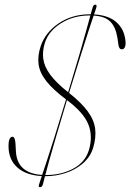

<svg xmlns="http://www.w3.org/2000/svg" viewBox="-20 -756 556 820"><path d="M175 -3.5Q173.5 -3.5 172 -3.5Q168.5 10.5 166.5 18.5Q164.5 26.5 163 32Q159 43.5 151.5 43.5Q143 43.5 146.5 32.5Q148.5 26.5 151.2 18Q154 9.5 158.5 -4Q92 -7.5 55 -40Q18 -72.5 16.5 -127Q16 -153 21 -162.5Q26 -172 33 -172Q44 -172 46 -144.5L48 -108.5Q53.5 -15.5 160 -9Q167.5 -31 180.2 -69.5Q193 -108 213 -171.5Q233 -235 262 -331.5Q206 -373.5 177.8 -409.5Q149.5 -445.5 144.8 -481.5Q140 -517.5 154 -559.5Q174 -618 231 -656.5Q288 -695 364.5 -695Q366 -695 367.5 -695Q370 -705 372 -711.8Q374 -718.5 375.5 -723.5Q378.5 -736 387 -736Q395.5 -736 391 -723Q389.5 -718.5 387.5 -711.8Q385.5 -705 381.5 -694.5Q443 -691 476.5 -661.8Q510 -632.5 515.5 -584.5Q518 -564.5 513.5 -555Q509 -545.5 501.5 -545.5Q493.5 -545.5 490.5 -550.5Q487.5 -555.5 486 -563L481.5 -594.5Q474 -640.5 451.2 -663.5Q428.5 -686.5 380 -689.5Q373 -669 360.2 -630.2Q347.5 -591.5 326.8 -526Q306 -460.5 275 -359Q328 -317 355 -280Q382 -243 386.5 -205.5Q391 -168 377.5 -123.5Q365 -85 333.8 -58Q302.5 -31 260.5 -17.2Q218.5 -3.5 175 -3.5ZM171.5 -572.5Q160.5 -537.5 164.8 -504.8Q169 -472 194.2 -437.5Q219.5 -403 271 -362Q302 -464 320.8 -529Q339.5 -594 350 -631.8Q360.5 -669.5 366 -690Q364.5 -690 362.5 -690Q294 -690 240.8 -656.8Q187.5 -623.5 171.5 -572.5ZM359.5 -114.5Q377.5 -173.5 357.5 -224.2Q337.5 -275 266 -328.5Q237.5 -233.5 219 -170.5Q200.5 -107.5 189.8 -68.8Q179 -30 173.5 -8.5Q175 -8.5 177 -8.5Q241 -8.5 292.2 -35.5Q343.5 -62.5 359.5 -114.5Z"/></svg>

Font: Fraunces 144pt S000 Thin
Style: Italic
Weight: 100
Italic angle: -16°
Version: Version 1.000; ttfautohint (v1.8.3)